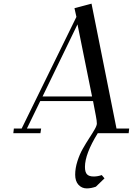

<svg xmlns="http://www.w3.org/2000/svg" viewBox="-20 -732 743 1055"><path d="M53.2 0 56.2 -25.9H99.1L399.9 -639.2L389.2 -687L482.9 -711.9L620.1 -25.9H689.9L687 0H517.1Q446.8 113.8 446.8 185.1Q446.8 213.9 458 225.8Q469.2 237.8 495.1 237.8Q516.6 237.8 539.1 230L554.2 248L506.8 293.9Q480 303.2 457 303.2Q429.2 303.2 411.1 283.2Q393.1 263.2 393.1 228Q393.1 192.4 405.3 154.1Q417.5 115.7 435.1 85Q452.6 54.2 470.2 27.3Q487.8 0.5 500 -20.8Q512.2 -42 512.2 -53.2Q512.2 -66.9 506.8 -95.2L491.2 -176.8H201.2L127.9 -25.9H206.1L202.1 0ZM213.9 -202.1H485.8L405.8 -598.1Z"/></svg>

Font: Dehuti
Style: Bold-Italic
Weight: 700
Version: Version 1.2